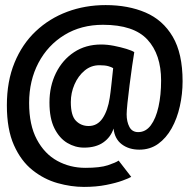

<svg xmlns="http://www.w3.org/2000/svg" viewBox="-20 -726 750 755"><path d="M310 9Q259.5 9 206.2 -6Q153 -21 107.8 -57Q62.5 -93 34.8 -155.2Q7 -217.5 7 -312Q7 -406 37 -479.2Q67 -552.5 120.5 -603Q174 -653.5 244.5 -679.8Q315 -706 395.5 -706Q484 -706 552.2 -676.8Q620.5 -647.5 659.2 -581.8Q698 -516 698 -406.5Q698 -356.5 687.2 -308.2Q676.5 -260 655 -221.5Q633.5 -183 601.8 -160.2Q570 -137.5 528 -137.5Q487 -137.5 459 -158.5Q431 -179.5 426.5 -220.5Q415.5 -186.5 386.2 -166Q357 -145.5 310.5 -145.5Q275.5 -145.5 244.5 -164Q213.5 -182.5 194 -221.5Q174.5 -260.5 174.5 -323Q174.5 -387 200 -438.8Q225.5 -490.5 271.2 -520.8Q317 -551 378 -551Q401.5 -551 428.2 -545.8Q455 -540.5 477 -533.8Q499 -527 508 -521Q504.5 -501 499.5 -465.8Q494.5 -430.5 489.5 -391.5Q484.5 -352.5 481.2 -320.8Q478 -289 478 -276.5Q478 -247.5 488.8 -227Q499.5 -206.5 523.5 -206.5Q553 -206.5 573 -233.2Q593 -260 603.2 -306Q613.5 -352 613.5 -409.5Q613.5 -512 559.8 -570.2Q506 -628.5 385 -628.5Q299 -628.5 233.5 -588.5Q168 -548.5 131.2 -478.8Q94.5 -409 94.5 -321Q94.5 -234.5 124.8 -177.8Q155 -121 205.2 -93.5Q255.5 -66 315.5 -66Q373.5 -66 404.2 -76.2Q435 -86.5 446.5 -94.5L496 -30.5Q488 -25.5 462.2 -16Q436.5 -6.5 397.5 1.2Q358.5 9 310 9ZM328.5 -230.5Q363 -230.5 383.5 -261Q404 -291.5 411.5 -341.5Q414.5 -360 418.2 -394.8Q422 -429.5 425 -458Q419 -462 406 -465.8Q393 -469.5 371 -469.5Q338 -469.5 312.8 -448.5Q287.5 -427.5 273 -394.2Q258.5 -361 258.5 -324.5Q258.5 -271 278.8 -250.8Q299 -230.5 328.5 -230.5Z"/></svg>

Font: League Mono Medium
Style: Regular
Weight: 500
Width: 6
Designer: Tyler Finck
Foundry: The League of Moveable Type / Tyler Finck
Version: Version 2.300;RELEASE